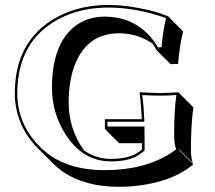

<svg xmlns="http://www.w3.org/2000/svg" viewBox="-20 -678 856 765"><path d="M544.9 -203.1Q542.5 -261.2 536.1 -307.1L538.1 -310.1Q539.6 -310.1 620.1 -307.1Q620.1 -307.1 692.9 -310.1L693.8 -307.1L750.5 -250.5Q740.7 -183.1 740.7 -80.6Q741.2 -39.1 750.5 -26.4L693.8 -83V-80.1L750.5 -23.4Q662.6 50.3 508.3 64Q480.5 66.4 453.6 66.4Q320.3 65.9 234.4 8.8Q209 -8.8 188.5 -29.8L131.8 -86.4Q44.4 -173.8 39.1 -294.9Q39.1 -301.8 39.1 -307.1Q39.1 -470.2 141.1 -563.5Q148.4 -569.8 154.8 -575.2Q259.8 -657.7 412.1 -658.2Q466.3 -658.2 526.1 -647.2Q585.9 -636.2 618.7 -624.5L650.9 -612.8L652.8 -609.9L709.5 -553.2Q694.3 -488.3 689.5 -423.3L659.7 -422.4L603 -479Q596.2 -492.7 588.4 -503.9Q527.3 -545.4 454.6 -545.4Q326.2 -545.4 277.3 -417.5Q253.9 -354.5 253.4 -270.5Q253.9 -163.1 314.9 -78.6Q363.8 -44.9 419.9 -44.9Q498 -44.9 536.1 -74.7Q541.5 -79.1 545.9 -83V-107.4H454.6L397.9 -164.1V-203.1ZM554.7 -203.6 555.2 -192.9H408.2V-173.8H555.7V-164.1Q556.2 -141.6 556.2 -117.2V-78.6L552.7 -75.7Q511.2 -36.6 432.1 -35.2Q425.8 -35.2 419.9 -35.2Q312.5 -35.2 243.7 -138.7Q187.5 -224.1 187 -327.1Q187 -502 278.8 -573.7Q328.6 -611.8 397.9 -611.8Q499 -611.8 568.8 -543Q592.8 -518.6 608.9 -489.3L623.5 -489.7Q628.4 -548.8 641.6 -606Q522.5 -647.9 412.1 -647.9Q262.7 -647.5 161.1 -567.4Q56.6 -483.9 49.3 -327.1Q48.8 -316.4 48.8 -307.1Q48.8 -189 131.8 -100.6Q155.8 -75.2 183.6 -56.2Q267.6 0 397 0Q554.7 0 660.6 -67.9Q672.4 -75.7 682.1 -83Q674.3 -100.6 673.8 -137.2Q673.8 -237.8 682.6 -299.3Q647.5 -296.9 620.1 -296.9Q591.8 -296.9 546.9 -299.3Q552.7 -255.9 554.7 -203.6Z"/></svg>

Font: Linux Biolinum Shadow O
Style: Bold
Weight: 700
Designer: Philipp H. Poll
Foundry: Philipp H. Poll
Version: Version 0.9.2